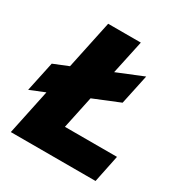

<svg xmlns="http://www.w3.org/2000/svg" viewBox="-182 -821 893 942"><g transform="rotate(30 264.5 -349.5)"><path d="M66 -256 -18 -222 18 -391 102 -425 160 -699H345L304 -508L451 -568L415 -399L268 -339L229 -155H524L492 0H12Z"/></g></svg>

Font: Prompt Bold
Style: Bold Italic
Weight: 700
Italic angle: -12°
Designer: Katatrad Team
Foundry: CadsonDemak
Version: Version 1.000